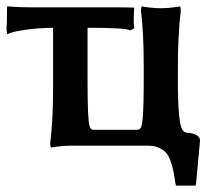

<svg xmlns="http://www.w3.org/2000/svg" viewBox="-28 -456 669 601"><path d="M128.9 -5.9Q138.2 -78.1 138.2 -181.2V-369.1Q91.3 -368.2 55.4 -363.3Q19.5 -358.4 6.8 -353.5L-5.9 -349.1L-7.8 -367.2Q-5.9 -381.3 -5.9 -436Q36.6 -433.1 62 -433.1H321.8Q376 -433.1 392.1 -432.1Q389.2 -391.1 392.1 -367.2L379.9 -360.8Q368.2 -369.1 246.1 -369.1V-194.8Q246.1 -76.2 252.9 -60.1Q255.4 -49.8 264.2 -49.8H401.9Q410.2 -49.8 415 -60.1H414.1Q421.9 -78.1 421.9 -195.8V-249Q421.9 -355.5 413.1 -423.8L415 -436Q449.2 -430.2 475.1 -430.2Q500 -430.2 536.1 -436L538.1 -423.8Q528.8 -347.7 528.8 -249V-181.2Q529.8 -107.9 535.2 -75.2Q540.5 -42.5 555.2 -41Q598.1 -37.6 598.1 -16.1L585.9 117.2Q585.9 118.2 585 121.3Q584 124.5 584 125H522.9L521 117.2V118.2Q517.6 93.8 514.6 79.1Q511.7 64.5 505.6 47.4Q499.5 30.3 491 21.2Q482.4 12.2 468.3 6.1Q454.1 0 435.1 0H191.9Q167 0 130.9 5.9Z"/></svg>

Font: Linear Smooth
Style: Bold
Weight: 700
Designer: Philipp H. Poll, Flanker
Foundry: Philipp H. Poll, reworked by Flanker
Version: Version 1.061 | FøM Fix